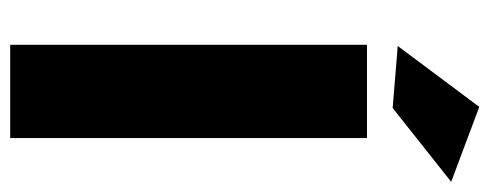

<svg xmlns="http://www.w3.org/2000/svg" viewBox="-312 -649 961 377"><g transform="rotate(90 168.5 -460.5)"><path d="M68 -700.6H251.1V0H68ZM189.9 -921.1 337 -865.9 192.1 -751 70.3 -761Z"/></g></svg>

Font: Alexandria
Style: Regular
Weight: 400
Designer: Mohamed Gaber
Foundry: Kief Type Foundry
Version: Version 5.100